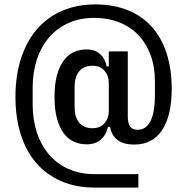

<svg xmlns="http://www.w3.org/2000/svg" viewBox="-20 -730 848 870"><path d="M607 120H408Q325 120 258.5 91.5Q192 63 145.5 10Q99 -43 74.5 -119.5Q50 -196 50 -291Q50 -387 75 -464.5Q100 -542 146.5 -596.5Q193 -651 260.5 -680.5Q328 -710 412 -710Q493 -710 557.5 -684.5Q622 -659 666.5 -610Q711 -561 734.5 -489.5Q758 -418 758 -327Q758 -206 714.5 -140.5Q671 -75 589 -75Q538 -75 511 -97Q484 -119 479 -155H469Q462 -120 437.5 -98Q413 -76 373 -76Q341 -76 314.5 -88Q288 -100 268.5 -126.5Q249 -153 238 -193.5Q227 -234 227 -291Q227 -348 238 -388.5Q249 -429 268.5 -455.5Q288 -482 314.5 -494Q341 -506 373 -506Q410 -506 433.5 -485Q457 -464 463 -429H473V-497H559V-205Q559 -170 570 -156Q581 -142 604 -142Q642 -142 662 -181.5Q682 -221 682 -302V-361Q682 -428 662 -481.5Q642 -535 605.5 -572.5Q569 -610 518.5 -629.5Q468 -649 408 -649Q342 -649 290 -625.5Q238 -602 202 -560Q166 -518 147 -460Q128 -402 128 -333V-257Q128 -188 147 -130Q166 -72 202 -30Q238 12 290 35.5Q342 59 408 59H607ZM399 -149Q434 -149 453.5 -171.5Q473 -194 473 -227V-354Q473 -387 453.5 -409.5Q434 -432 399 -432Q359 -432 338.5 -406.5Q318 -381 318 -335V-246Q318 -200 338.5 -174.5Q359 -149 399 -149Z"/></svg>

Font: IBM Plex Sans Cond Medm
Style: Regular
Weight: 500
Width: 3
Designer: Mike Abbink, Paul van der Laan, Pieter van Rosmalen
Foundry: Bold Monday
Version: Version 1.3